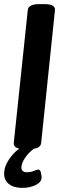

<svg xmlns="http://www.w3.org/2000/svg" viewBox="-30 -722 305 933"><path d="M87 2Q34 2 37 -28L105 -673Q108 -702 161 -702H187Q240 -702 237 -672L170 -27Q168 -12 154.5 -5Q141 2 113 2ZM79 191Q37 191 13.5 172.5Q-10 154 -10 122Q-10 95 5 67.5Q20 40 43 17.5Q66 -5 92 -17L151 -10Q118 9 96 39Q74 69 74 92Q74 115 101 115Q120 115 134.5 108.5Q149 102 156 102Q165 102 168.5 115.5Q172 129 172 141Q172 163 143.5 177Q115 191 79 191Z"/></svg>

Font: Asap Condensed Condensed SemiBold
Style: Italic
Weight: 600
Width: 3
Italic angle: -6°
Designer: Pablo Cosgaya
Foundry: Omnibus-Type
Version: Version 3.001; ttfautohint (v1.8.4.7-5d5b)